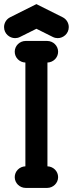

<svg xmlns="http://www.w3.org/2000/svg" viewBox="-102 -917 356 937"><path d="M203.8 -832.8 75.7 -896.9 -52.4 -832.8C-71.3 -823.4 -82.2 -804.4 -82.2 -784.7C-82.2 -752.5 -55.3 -730.9 -28.4 -730.9C-20.3 -730.9 -12.1 -732.7 -4.4 -736.6L75.7 -776.6L155.8 -736.6C163.4 -732.8 171.6 -730.9 179.8 -730.9C206.7 -730.9 233.6 -752.6 233.6 -784.7C233.6 -804.4 222.7 -823.4 203.8 -832.8ZM21.9 -611.8V-105.3C-7 -104.3 -30.1 -81.1 -30.1 -52.6C-30.1 -23.5 -6 0.1 23.7 0.1H127.8C157.4 0.1 181.6 -23.5 181.6 -52.6C181.6 -81.2 158.4 -104.4 129.5 -105.3V-611.8C158.3 -612.7 181.6 -635.9 181.6 -664.5C181.6 -693.6 157.5 -717.2 127.8 -717.2H23.7C-6 -717.2 -30.1 -693.6 -30.1 -664.5C-30.1 -635.9 -7 -612.7 21.9 -611.8Z"/></svg>

Font: Cactron
Style: Bold
Weight: 900
Version: Version 1.0